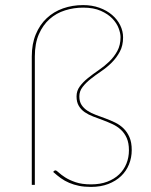

<svg xmlns="http://www.w3.org/2000/svg" viewBox="-20 -727 593 755"><path d="M307 -707Q342 -707 371 -696.5Q400 -686 420.8 -668.2Q441.5 -650.5 452.8 -627.5Q464 -604.5 464 -580Q464 -547.5 451.2 -523.8Q438.5 -500 419.5 -481Q400.5 -462 378 -446.8Q355.5 -431.5 336.5 -416.5Q317.5 -401.5 304.8 -385Q292 -368.5 292 -348Q292 -327.5 300.8 -314.2Q309.5 -301 324 -291.5Q338.5 -282 357 -275.2Q375.5 -268.5 395 -261.2Q414.5 -254 433 -245Q451.5 -236 466 -221.8Q480.5 -207.5 489.2 -187.2Q498 -167 498 -137Q498 -107 487.2 -80.5Q476.5 -54 456 -34.5Q435.5 -15 405.8 -3.5Q376 8 338 8Q311.5 8 290.8 3.8Q270 -0.5 252.2 -8Q234.5 -15.5 219.2 -26.5Q204 -37.5 189 -51L192 -54Q193.5 -55.5 194.5 -56.2Q195.5 -57 198 -57Q202 -57 211 -48.5Q220 -40 236.2 -29.5Q252.5 -19 277.2 -10.5Q302 -2 338 -2Q374 -2 401.8 -12.5Q429.5 -23 448.5 -41.2Q467.5 -59.5 477.2 -83.8Q487 -108 487 -136Q487 -165 478.2 -184.5Q469.5 -204 455 -217.2Q440.5 -230.5 422 -239Q403.5 -247.5 384 -254.8Q364.5 -262 346 -269Q327.5 -276 313 -286Q298.5 -296 289.8 -310.8Q281 -325.5 281 -348Q281 -370 293.8 -387.2Q306.5 -404.5 325.8 -420Q345 -435.5 367.5 -450.8Q390 -466 409.2 -484.5Q428.5 -503 441.2 -526.2Q454 -549.5 454 -581Q454 -596 446.5 -616Q439 -636 421.8 -654Q404.5 -672 376.2 -684.5Q348 -697 307 -697Q270 -697 235.8 -686.2Q201.5 -675.5 175.2 -652.2Q149 -629 133 -592.8Q117 -556.5 117 -505V0H105V-505Q105 -554.5 120.8 -592.2Q136.5 -630 163.8 -655.5Q191 -681 227.8 -694Q264.5 -707 307 -707Z"/></svg>

Font: Lato TR Hairline
Style: Regular
Weight: 250
Designer: Lukasz Dziedzic
Foundry: Lukasz Dziedzic
Version: Version 1.104 2013